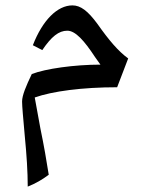

<svg xmlns="http://www.w3.org/2000/svg" viewBox="-20 -515 533 713"><path d="M83 178C111 167 137 152 161 134C153 82 143 25 130 -38C123 -76 116 -114 109 -153C174 -176 285 -191 415 -191L456 -298C419 -325 385 -365 342 -426C306 -475 279 -495 249 -495C193 -495 138 -440 102 -347L137 -329C171 -379 198 -401 230 -401C260 -401 293 -364 333 -303L353 -275C257 -275 149 -260 98 -240C77 -196 62 -161 62 -138C62 -120 66 -78 72 -10C79 61 83 124 83 178Z"/></svg>

Font: Noto Naskh Arabic UI Medium
Style: Regular
Weight: 500
Designer: Monotype Design Team, David Williams, Mohamad Dakak and Nizar Qandah
Foundry: Monotype Imaging Inc.
Version: Version 2.014